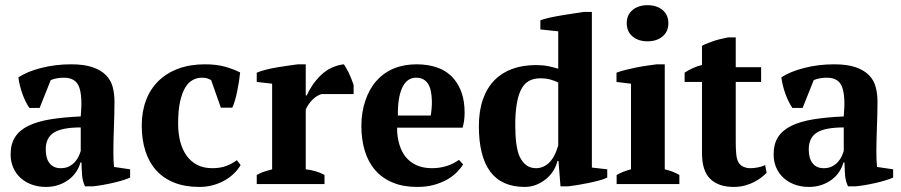

<svg xmlns="http://www.w3.org/2000/svg" viewBox="-20 -719 3520 750"><path d="M422.9 -132.3Q422.9 -112.3 423.3 -97.7Q423.8 -83 425.3 -66.9L488.3 -57.6V-25.4Q476.6 -20 458.3 -14.4Q439.9 -8.8 419.4 -4.2Q398.9 0.5 378.7 3.9Q358.4 7.3 343.3 8.8H312Q307.1 -2 304.4 -12.2Q301.8 -22.5 300.8 -32.7Q299.8 -43.5 299.3 -56.2Q298.8 -68.8 298.3 -84H293.9Q289.6 -66.4 278.6 -49.3Q267.6 -32.2 250.5 -18.8Q233.4 -5.4 210.4 2.9Q187.5 11.2 159.7 11.2Q129.9 11.2 104.7 2.2Q79.6 -6.8 61 -23.4Q42.5 -40 32 -63.5Q21.5 -86.9 21.5 -116.2Q21.5 -156.7 39.1 -183.8Q56.6 -210.9 91.3 -227.8Q126 -244.6 177 -252.9Q228 -261.2 295.4 -264.2Q302.7 -342.8 289.1 -378.9Q275.9 -415.5 229.5 -415.5Q201.2 -415.5 178.2 -406.2L134.8 -297.4H94.7Q87.4 -308.1 80.3 -322.3Q73.2 -336.4 67.6 -352.1Q62 -367.7 57.9 -384.3Q53.7 -400.9 51.8 -416.5Q85.4 -439.5 141.1 -453.6Q196.8 -467.8 257.3 -467.8Q309.1 -467.8 342 -456.3Q375 -444.8 394 -425.3Q413.1 -405.8 420.2 -379.2Q427.2 -352.5 427.2 -322.8Q427.2 -294.9 426.5 -270.5Q425.8 -246.1 425 -223.1Q424.3 -200.2 423.6 -178Q422.9 -155.8 422.9 -132.3ZM217.3 -62Q236.3 -62 250 -69.1Q263.7 -76.2 272.9 -86.7Q282.2 -97.2 287.6 -108.9Q293 -120.6 295.4 -129.9V-221.2Q222.7 -221.2 190.7 -201.2Q158.7 -181.2 158.7 -135.3Q158.7 -100.1 173.8 -81.1Q189 -62 217.3 -62Z M919.9 -74.2Q909.7 -56.6 893.6 -41Q877.4 -25.4 856.9 -13.9Q836.4 -2.4 811.8 4.4Q787.1 11.2 758.8 11.2Q702.1 11.2 659.9 -5.9Q617.7 -22.9 589.6 -54.4Q561.5 -85.9 547.6 -130.1Q533.7 -174.3 533.7 -228.5Q533.7 -282.7 550.3 -326.9Q566.9 -371.1 598.6 -402.3Q630.4 -433.6 676.3 -450.7Q722.2 -467.8 780.8 -467.8Q826.2 -467.8 859.6 -458.3Q893.1 -448.7 918 -436Q916.5 -420.4 913.6 -401.4Q910.6 -382.3 906.7 -363.3Q902.8 -344.2 897.9 -327.1Q893.1 -310.1 887.2 -298.3H842.8L804.7 -406.2Q797.4 -410.2 790 -412.8Q782.7 -415.5 768.6 -415.5Q750 -415.5 733.2 -406.7Q716.3 -397.9 703.6 -377Q690.9 -356 683.3 -321.5Q675.8 -287.1 675.8 -235.4Q675.8 -198.7 683.8 -167Q691.9 -135.3 708.3 -111.8Q724.6 -88.4 749.8 -75.2Q774.9 -62 809.6 -62Q841.8 -62 865.5 -71.5Q889.2 -81.1 905.3 -93.3Z M1236.3 -351.6Q1217.3 -346.2 1200.7 -329.6Q1184.1 -313 1174.3 -291V-57.6Q1192.9 -55.7 1211.2 -50.5Q1229.5 -45.4 1247.6 -35.6V0H982.9V-35.6Q999.5 -44.9 1014.2 -49.3Q1028.8 -53.7 1043 -57.6V-392.1L982.9 -398.9V-435.1Q997.6 -441.4 1019 -446.8Q1040.5 -452.1 1063.5 -456.1Q1086.4 -460 1107.9 -462.9Q1129.4 -465.8 1143.6 -467.8H1174.3V-346.2H1178.2Q1186.5 -365.2 1200.4 -386Q1214.4 -406.7 1233.4 -425.3Q1252 -443.4 1275.6 -454.3Q1299.3 -465.3 1323.2 -467.8Q1327.6 -461.9 1332.5 -452.6Q1337.4 -443.4 1342.3 -435.1Q1347.7 -423.8 1352.5 -411.1Q1357.4 -398.4 1361.3 -387.2V-351.6Z M1789.1 -76.7Q1779.3 -61 1763.7 -45.4Q1748 -29.8 1726.1 -17.3Q1704.1 -4.9 1675 3.2Q1646 11.2 1609.9 11.2Q1554.7 11.2 1513.9 -5.9Q1473.1 -22.9 1445.8 -54.2Q1418.5 -85.4 1405 -129.6Q1391.6 -173.8 1391.6 -228Q1391.6 -279.3 1407 -325.4Q1422.4 -371.6 1450.2 -402.8Q1507.8 -467.8 1608.4 -467.8Q1654.8 -467.8 1692.1 -453.6Q1729.5 -439.5 1754.4 -409.2Q1773.9 -385.7 1784.4 -353.3Q1794.9 -320.8 1794.9 -278.3Q1794.9 -248 1787.1 -220.2H1531.2Q1530.8 -202.6 1533.2 -186Q1535.6 -169.4 1540 -154.8Q1544.4 -140.1 1550.5 -128.2Q1556.6 -116.2 1563.5 -107.4Q1600.1 -62 1667.5 -62Q1696.8 -62 1723.9 -70.3Q1751 -78.6 1772.9 -94.7ZM1605.5 -415.5Q1586.9 -415.5 1573.2 -405.3Q1559.6 -395 1550.8 -375.7Q1542 -356.4 1537.8 -329.1Q1533.7 -301.8 1534.2 -267.6H1662.6Q1667.5 -298.3 1667 -325.2Q1666.5 -344.7 1663.3 -361.3Q1660.2 -377.9 1653.1 -389.9Q1646 -401.9 1634.3 -408.7Q1622.6 -415.5 1605.5 -415.5Z M2157.7 -90.3Q2152.8 -70.3 2141.4 -52Q2129.9 -33.7 2113 -19.8Q2096.2 -5.9 2075 2.7Q2053.7 11.2 2030.3 11.2Q1939.5 11.2 1895 -48.6Q1850.6 -108.4 1850.6 -226.1Q1850.6 -286.1 1866.5 -331.1Q1882.3 -376 1911.4 -405.5Q1940.4 -435.1 1981.4 -450Q2022.5 -464.8 2073.2 -464.8Q2100.1 -464.8 2119.6 -460.9Q2139.2 -457 2160.6 -450.7V-596.7L2090.8 -604V-639.6Q2104 -645 2126.2 -649.9Q2148.4 -654.8 2173.1 -658.9Q2197.8 -663.1 2221.4 -666.5Q2245.1 -669.9 2260.7 -672.4H2292V-64.5L2352.1 -57.6V-25.4Q2339.4 -19 2319.3 -13.7Q2299.3 -8.3 2277.3 -3.9Q2255.4 0.5 2234.9 3.9Q2214.4 7.3 2200.7 8.8H2169.4L2161.6 -90.3ZM2074.2 -62Q2102.1 -62 2124.5 -83Q2147 -104 2160.6 -150.9V-396.5Q2148.9 -402.8 2131.1 -408Q2113.3 -413.1 2089.8 -413.1Q2036.6 -413.1 2014.6 -367.4Q1992.7 -321.8 1992.7 -230.5Q1992.7 -211.9 1993.7 -193.6Q1994.6 -175.3 1996.8 -158.9Q1999 -142.6 2002.4 -128.9Q2005.9 -115.2 2010.3 -106.4Q2021 -84.5 2036.6 -73.2Q2052.2 -62 2074.2 -62Z M2633.8 0H2388.7V-35.6Q2402.3 -43 2415 -48.1Q2427.7 -53.2 2444.8 -57.6V-392.1L2388.2 -398.9V-435.1Q2401.9 -440.4 2421.9 -445.6Q2441.9 -450.7 2463.9 -455.1Q2485.8 -459.5 2507.6 -462.6Q2529.3 -465.8 2545.4 -467.8H2576.7V-57.6Q2595.2 -53.2 2607.9 -48.1Q2620.6 -43 2633.8 -35.6ZM2428.2 -627.9Q2428.2 -661.1 2450.9 -679.9Q2473.6 -698.7 2509.3 -698.7Q2545.4 -698.7 2568.1 -679.9Q2590.8 -661.1 2590.8 -627.9Q2590.8 -595.7 2568.1 -576.7Q2545.4 -557.6 2509.3 -557.6Q2473.6 -557.6 2450.9 -576.7Q2428.2 -595.7 2428.2 -627.9Z M2654.3 -435.1Q2684.6 -455.6 2722.2 -465.3V-539.6Q2730 -545.4 2758.8 -555.7Q2772.9 -561 2789.1 -565.2Q2805.2 -569.3 2823.2 -572.8H2854V-456.5H2953.1V-398.9H2854V-162.6Q2854 -134.3 2856.2 -114.7Q2858.4 -95.2 2865.2 -84Q2872.1 -72.8 2884.5 -67.4Q2897 -62 2910.6 -62Q2922.9 -62 2939 -64.7Q2955.1 -67.4 2968.8 -74.2L2974.6 -43.9Q2967.3 -36.6 2955.6 -27.1Q2943.8 -17.6 2927.7 -9Q2911.6 -0.5 2891.1 5.4Q2870.6 11.2 2845.2 11.2Q2787.1 11.2 2754.6 -20Q2722.2 -51.3 2722.2 -120.1V-398.9H2654.3Z M3403.3 -132.3Q3403.3 -112.3 3403.8 -97.7Q3404.3 -83 3405.8 -66.9L3468.8 -57.6V-25.4Q3457 -20 3438.7 -14.4Q3420.4 -8.8 3399.9 -4.2Q3379.4 0.5 3359.1 3.9Q3338.9 7.3 3323.7 8.8H3292.5Q3287.6 -2 3284.9 -12.2Q3282.2 -22.5 3281.2 -32.7Q3280.3 -43.5 3279.8 -56.2Q3279.3 -68.8 3278.8 -84H3274.4Q3270 -66.4 3259 -49.3Q3248 -32.2 3231 -18.8Q3213.9 -5.4 3190.9 2.9Q3168 11.2 3140.1 11.2Q3110.4 11.2 3085.2 2.2Q3060.1 -6.8 3041.5 -23.4Q3022.9 -40 3012.5 -63.5Q3002 -86.9 3002 -116.2Q3002 -156.7 3019.5 -183.8Q3037.1 -210.9 3071.8 -227.8Q3106.4 -244.6 3157.5 -252.9Q3208.5 -261.2 3275.9 -264.2Q3283.2 -342.8 3269.5 -378.9Q3256.3 -415.5 3210 -415.5Q3181.6 -415.5 3158.7 -406.2L3115.2 -297.4H3075.2Q3067.9 -308.1 3060.8 -322.3Q3053.7 -336.4 3048.1 -352.1Q3042.5 -367.7 3038.3 -384.3Q3034.2 -400.9 3032.2 -416.5Q3065.9 -439.5 3121.6 -453.6Q3177.2 -467.8 3237.8 -467.8Q3289.6 -467.8 3322.5 -456.3Q3355.5 -444.8 3374.5 -425.3Q3393.6 -405.8 3400.6 -379.2Q3407.7 -352.5 3407.7 -322.8Q3407.7 -294.9 3407 -270.5Q3406.2 -246.1 3405.5 -223.1Q3404.8 -200.2 3404.1 -178Q3403.3 -155.8 3403.3 -132.3ZM3197.8 -62Q3216.8 -62 3230.5 -69.1Q3244.1 -76.2 3253.4 -86.7Q3262.7 -97.2 3268.1 -108.9Q3273.4 -120.6 3275.9 -129.9V-221.2Q3203.1 -221.2 3171.1 -201.2Q3139.2 -181.2 3139.2 -135.3Q3139.2 -100.1 3154.3 -81.1Q3169.4 -62 3197.8 -62Z"/></svg>

Font: PT Astra Serif
Style: Bold
Weight: 700
Designer: A.Korolkova, I. Chaeva
Foundry: ParaType Ltd
Version: Version 1.002